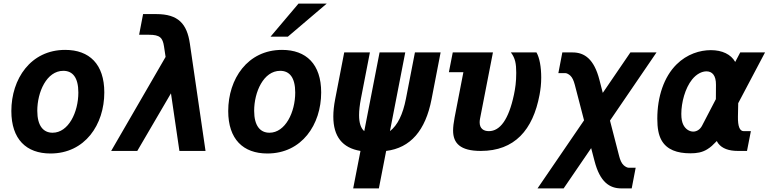

<svg xmlns="http://www.w3.org/2000/svg" viewBox="-20 -838 4268 1066"><path d="M260.3 14.2C452.1 14.2 559.1 -146.5 559.1 -324.7C559.1 -481.9 476.1 -561 341.8 -561C149.9 -561 43 -399.4 43 -221.7C43 -64.9 126 14.2 260.3 14.2ZM272 -101.1C220.7 -101.1 187 -139.2 187 -222.7C187 -326.7 238.8 -444.8 331.5 -444.8C383.3 -444.8 415 -407.7 415 -324.2C415 -214.4 359.9 -101.1 272 -101.1Z M597.2 0H742.2L929.2 -319.8L976.1 0H1121.1L1034.2 -595.7C1018.1 -706.1 969.7 -759.8 847.7 -759.8H774.4L752.4 -645H807.1C868.2 -645 883.3 -628.4 890.6 -580.1L899.4 -522Z M1481.9 -634.3H1578.1L1793.9 -817.9H1637.2ZM1464.4 14.2C1656.2 14.2 1763.2 -146.5 1763.2 -324.7C1763.2 -481.9 1680.2 -561 1545.9 -561C1354 -561 1247.1 -399.4 1247.1 -221.7C1247.1 -64.9 1330.1 14.2 1464.4 14.2ZM1476.1 -101.1C1424.8 -101.1 1391.1 -139.2 1391.1 -222.7C1391.1 -326.7 1442.9 -444.8 1535.6 -444.8C1587.4 -444.8 1619.1 -407.7 1619.1 -324.2C1619.1 -214.4 1564 -101.1 1476.1 -101.1Z M1940.9 208H2083.5L2124 0C2258.8 -16.6 2342.3 -112.8 2376 -287.1L2426.3 -546.9H2283.7L2233.9 -290.5C2216.8 -202.6 2187.5 -142.6 2145 -109.9L2230 -546.9H2087.4L2002.4 -109.9C1983.4 -126 1973.6 -155.8 1973.6 -198.7C1973.6 -224.6 1977.1 -254.9 1983.9 -290.5L2033.7 -546.9H1891.1L1840.8 -287.1C1834 -252 1830.6 -219.7 1830.6 -190.9C1830.6 -80.1 1880.9 -16.6 1981.4 0Z M2649.4 0C2836.9 0 2939 -116.2 2975.6 -311.5C2981.4 -342.8 2984.9 -372.1 2984.9 -407.7C2984.9 -466.3 2975.6 -517.6 2958.5 -546.9H2816.4C2840.8 -515.1 2846.2 -483.9 2846.2 -433.6C2846.2 -382.8 2840.8 -347.2 2833.5 -312.5C2804.2 -173.8 2755.9 -109.9 2694.3 -109.9C2664.6 -109.9 2643.1 -124.5 2643.1 -158.7C2643.1 -164.1 2643.6 -170.9 2645 -178.2L2716.8 -546.9H2493.7L2472.2 -437H2552.7L2503.9 -185.1C2498.5 -156.7 2495.6 -132.3 2495.6 -113.3C2495.6 -43 2535.2 0 2649.4 0Z M2964.4 208H3109.4L3262.2 -15.6L3280.8 55.7C3311 172.9 3364.3 208 3429.7 208H3487.3L3509.3 93.3H3470.2C3462.4 93.3 3450.7 86.9 3442.4 79.1C3430.2 67.9 3422.9 49.3 3417.5 28.3L3366.7 -168.5L3625 -546.9H3480L3326.7 -322.3L3308.1 -394.5C3278.3 -510.3 3225.1 -546.9 3159.2 -546.9H3102.1L3080.1 -432.1H3118.7C3126.5 -432.1 3138.2 -425.8 3146.5 -418C3157.2 -408.2 3165 -391.6 3171.4 -367.2L3222.7 -169.9Z M4077.6 0H4127.4L4148.9 -109.9H4108.9C4086.9 -109.9 4076.2 -136.7 4077.1 -190.4L4078.6 -265.1L4227.5 -546.9H4089.8L4062 -494.1C4038.1 -536.6 3989.3 -559.6 3926.8 -559.6C3866.2 -559.6 3794.4 -538.1 3736.3 -480.5C3666 -411.1 3629.4 -300.3 3629.4 -179.2C3629.4 -127 3636.2 -89.4 3652.3 -60.1C3682.1 -6.3 3740.2 13.2 3813 13.2C3847.7 13.2 3877.4 8.8 3906.2 -8.8C3926.8 -21.5 3937 -31.7 3960 -55.2C3960.9 -51.8 3963.9 -47.4 3968.3 -41C3989.3 -13.7 4025.9 0 4077.6 0ZM3877.4 -139.2C3866.2 -118.2 3847.7 -107.4 3828.6 -107.4C3808.1 -107.4 3785.6 -120.6 3773.4 -146C3767.1 -159.2 3762.7 -176.8 3762.7 -205.6C3762.7 -268.6 3783.7 -348.6 3822.8 -397C3847.2 -427.2 3877 -441.9 3902.3 -441.9C3934.1 -441.9 3955.6 -419.4 3955.1 -367.2L3954.6 -287.6Z"/></svg>

Font: Hack
Style: Bold Oblique
Weight: 700
Italic angle: -12°
Monospace: yes
Designer: Christopher Simpkins
Foundry: Christopher Simpkins
Version: Version 2.010